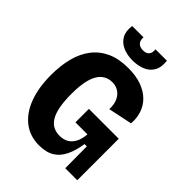

<svg xmlns="http://www.w3.org/2000/svg" viewBox="-246 -984 1119 1119"><g transform="rotate(45 313.5 -424.0)"><path d="M281 14Q206 14 152 -28Q98 -70 69.5 -146Q41 -222 41 -326Q41 -404 57.5 -467.5Q74 -531 109.5 -577Q145 -623 199.5 -648Q254 -673 332 -673Q396 -673 443 -655.5Q490 -638 519.5 -608Q549 -578 561.5 -538.5Q574 -499 570 -456L422 -425Q424 -461 412.5 -489Q401 -517 378 -533Q355 -549 324 -549Q285 -549 257.5 -525.5Q230 -502 216.5 -454Q203 -406 203 -332Q203 -272 211 -229.5Q219 -187 235 -160.5Q251 -134 274 -122Q297 -110 327 -110Q359 -110 382 -123.5Q405 -137 419 -164Q433 -191 436 -231H337V-342H583V-223V0H484L483 -179H464Q455 -118 434 -74.5Q413 -31 376.5 -8.5Q340 14 281 14ZM174 -862H267Q265 -836 278 -821Q291 -806 319 -806Q346 -806 357.5 -821Q369 -836 366 -862H460Q466 -811 447.5 -780Q429 -749 394 -735Q359 -721 317 -721Q272 -721 237 -736.5Q202 -752 184.5 -783Q167 -814 174 -862Z"/></g></svg>

Font: Bricolage Grotesque SemiCondensed ExtraBold
Style: Regular
Weight: 800
Width: 4
Designer: Mathieu Triay
Foundry: Atelier Triay
Version: Version 1.001;gftools[0.9.33.dev8+g029e19f]